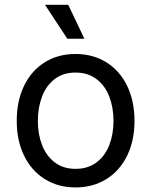

<svg xmlns="http://www.w3.org/2000/svg" viewBox="-20 -781 640 812"><path d="M50.8 -269.5Q50.8 -354 81.8 -418.2Q112.8 -482.4 169.2 -517.6Q225.6 -552.7 299.3 -552.7Q373 -552.7 429.7 -517.6Q486.3 -482.4 517.6 -418.2Q548.8 -354 548.8 -269.5Q548.8 -186 517.6 -122.3Q486.3 -58.6 429.7 -23.4Q373 11.7 299.3 11.7Q226.1 11.7 169.7 -23.4Q113.3 -58.6 82 -122.3Q50.8 -186 50.8 -269.5ZM460 -269.5Q460 -325.7 442.4 -372.1Q424.8 -418.5 388.4 -446.3Q352.1 -474.1 299.3 -474.1Q247.1 -474.1 211.2 -446.5Q175.3 -418.9 157.7 -372.3Q140.1 -325.7 140.1 -269.5Q140.1 -213.9 157.7 -168Q175.3 -122.1 211.2 -94.5Q247.1 -66.9 299.3 -66.9Q352.1 -66.9 388.4 -94.5Q424.8 -122.1 442.4 -168Q460 -213.9 460 -269.5ZM170.4 -760.7H268.6L336.9 -617.2H264.6Z"/></svg>

Font: Inter RS Variable
Style: Regular
Weight: 400
Designer: Rasmus Andersson (customised by Maria Ramos and Noel Pretorius)
Foundry: rsms
Version: Version 3.001;Glyphs 3.2.3 (3260)